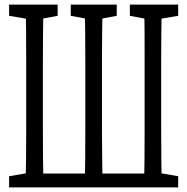

<svg xmlns="http://www.w3.org/2000/svg" viewBox="-20 -757 823 844"><path d="M92.3 66.9Q93.8 4.4 94.5 -57.4Q95.2 -119.1 95.2 -181.6Q95.2 -244.1 95.2 -305.2V-364.3Q95.2 -427.7 95.2 -490.2Q95.2 -552.7 94.7 -614.7Q94.2 -676.8 92.3 -736.8H170.9Q169.9 -675.8 169.2 -613.3Q168.5 -550.8 168.5 -488.3Q168.5 -425.8 168.5 -364.3V-305.2Q168.5 -242.7 168.5 -179.7Q168.5 -116.7 169.2 -55.4Q169.9 5.9 170.9 66.9ZM352.5 66.9Q354 5.9 354.5 -55.4Q355 -116.7 355 -179.7Q355 -242.7 355 -305.2V-364.3Q355 -426.8 355 -488.8Q355 -550.8 354.5 -613.3Q354 -675.8 352.5 -736.8H430.7Q429.7 -676.8 429 -614.7Q428.2 -552.7 428.2 -490.2Q428.2 -427.7 428.2 -364.3V-305.2Q428.2 -244.1 428.2 -181.6Q428.2 -119.1 429.2 -57.1Q430.2 4.9 430.7 66.9ZM613.3 66.9Q614.7 5.9 615.2 -55.4Q615.7 -116.7 615.7 -179.7Q615.7 -242.7 615.7 -305.2V-364.3Q615.7 -426.8 615.7 -488.8Q615.7 -550.8 615.5 -613.3Q615.2 -675.8 613.3 -736.8H690.9Q689.9 -676.8 689.2 -614.7Q688.5 -552.7 688.5 -490.2Q688.5 -427.7 688.5 -364.3V-305.2Q688.5 -244.1 688.5 -181.6Q688.5 -119.1 689.2 -57.1Q689.9 4.9 690.9 66.9ZM20 -687.5V-736.8H233.4V-687.5L138.2 -669.9H123.5ZM291 -687.5V-736.8H493.2V-687.5L399.9 -669.9H384.8ZM550.8 -687.5V-736.8H763.2V-687.5L660.2 -669.9H644ZM20 66.9V17.6L123.5 0H131.8V66.9ZM652.3 66.9V0H660.2L763.2 17.6V66.9ZM131.8 66.9V5.9H652.3V66.9Z"/></svg>

Font: Scarab Serif
Style: Regular
Weight: 400
Designer: John Roberts
Foundry: Scarab
Version: 1.0